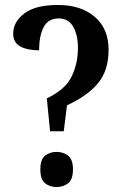

<svg xmlns="http://www.w3.org/2000/svg" viewBox="-20 -744 504 771"><path d="M168 -349Q242 -384 267.5 -436.5Q293 -489 293 -552Q293 -603 274 -636.5Q255 -670 216 -670Q173 -670 155 -634.5Q137 -599 137 -542Q90 -542 61.5 -557.5Q33 -573 33 -609Q33 -656 77.5 -690Q122 -724 213 -724Q305 -724 360.5 -676.5Q416 -629 416 -544Q416 -462 374.5 -411Q333 -360 249 -321L236 -217H181ZM207 7Q180 7 161 -8Q142 -23 142 -64Q142 -104 161 -119Q180 -134 207 -134Q234 -134 253.5 -119Q273 -104 273 -64Q273 -23 253.5 -8Q234 7 207 7Z"/></svg>

Font: Noto Serif Thai Condensed SemiBold
Style: Regular
Weight: 600
Width: 3
Designer: Monotype Design Team
Foundry: Monotype Imaging Inc.
Version: Version 2.002; ttfautohint (v1.8.4.7-5d5b)